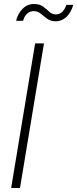

<svg xmlns="http://www.w3.org/2000/svg" viewBox="-20 -946 389 966"><path d="M201.2 -727.5 80.6 0H36.1L156.7 -727.5ZM260.7 -838.9Q234.9 -838.9 217.3 -851.8Q199.7 -864.7 184.6 -877.4Q169.4 -890.1 150.4 -890.1Q129.9 -890.1 115.7 -876.5Q101.6 -862.8 96.2 -841.3H61Q69.8 -877.9 93.8 -901.9Q117.7 -925.8 150.9 -925.8Q179.7 -925.8 197 -912.8Q214.4 -899.9 228.3 -886.7Q242.2 -873.5 261.2 -873.5Q296.9 -873.5 314 -921.4H348.6Q337.9 -883.3 314.5 -861.1Q291 -838.9 260.7 -838.9Z"/></svg>

Font: Inter Display ExtraLight
Style: Italic
Weight: 200
Italic angle: -9.39999°
Designer: Rasmus Andersson
Foundry: rsms
Version: Version 4.000;git-a52131595